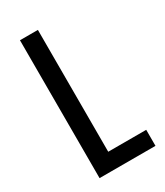

<svg xmlns="http://www.w3.org/2000/svg" viewBox="-181 -788 738 861"><g transform="rotate(-30 188.5 -357.0)"><path d="M71.3 0V-713.9H164.1V-83H360.8V0Z"/></g></svg>

Font: Open Sans Condensed Medium
Style: Regular
Weight: 500
Width: 3
Designer: Monotype Design Team
Foundry: Monotype Imaging Inc.
Version: Version 3.000